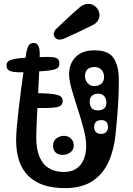

<svg xmlns="http://www.w3.org/2000/svg" viewBox="-20 -984 685 988"><path d="M312.5 -16Q251.5 -16 205 -31.5Q158.5 -47 126.8 -77.8Q95 -108.5 79 -155Q63 -201.5 63 -263.5Q63 -288.5 66.5 -329.8Q70 -371 75.8 -421Q81.5 -471 88.5 -523.5Q95.5 -576 102.2 -623.8Q109 -671.5 114.5 -707Q119 -735.5 127.2 -749.2Q135.5 -763 152.5 -763Q169.5 -763 177 -748.8Q184.5 -734.5 184.5 -705Q184.5 -682 182.8 -639.2Q181 -596.5 178.2 -544.8Q175.5 -493 173 -441Q170.5 -389 168.5 -346.5Q166.5 -304 166.5 -281Q166 -219.5 182.5 -179Q199 -138.5 231 -118.8Q263 -99 308.5 -99Q348 -99 373.5 -116.5Q399 -134 411.2 -164.2Q423.5 -194.5 423.5 -232.5Q423.5 -270.5 410.2 -321.2Q397 -372 379.5 -425.2Q362 -478.5 348.8 -525.2Q335.5 -572 335.5 -602Q335.5 -655.5 368.8 -690.2Q402 -725 466 -725Q539 -725 565.2 -684.5Q591.5 -644 591.5 -572Q591.5 -544 590.8 -516.5Q590 -489 588.5 -461.2Q587 -433.5 584.8 -405.5Q582.5 -377.5 580 -349Q577.5 -320.5 574.5 -291Q566.5 -213 538.5 -150.8Q510.5 -88.5 455.8 -52.2Q401 -16 312.5 -16ZM301.5 -187Q280.5 -187 266.8 -199Q253 -211 253 -234.5Q253 -259 270.5 -272Q288 -285 309.5 -285Q329.5 -285 344.5 -271.5Q359.5 -258 359.5 -235Q359.5 -213 342.2 -200Q325 -187 301.5 -187ZM213.5 -691Q254 -692 269.8 -685.5Q285.5 -679 285.5 -658Q285.5 -638.5 272 -631Q258.5 -623.5 213.5 -619Q188 -617 152.5 -615Q117 -613 91.5 -612Q49.5 -611.5 31.5 -618.8Q13.5 -626 13.5 -647Q13.5 -666.5 31.2 -674Q49 -681.5 88.5 -685Q115 -687.5 151.2 -689Q187.5 -690.5 213.5 -691ZM173.5 -505Q226 -503.5 253.8 -499.8Q281.5 -496 292 -488Q302.5 -480 302.5 -466Q302.5 -449 292.5 -440.8Q282.5 -432.5 253.8 -430Q225 -427.5 168.5 -428Q157.5 -428 145 -428.8Q132.5 -429.5 123.5 -431Q103.5 -434 95 -441.5Q86.5 -449 86.5 -466Q86.5 -487 96 -496Q105.5 -505 125.5 -505Q137.5 -505 150.2 -505Q163 -505 173.5 -505ZM480.5 -705Q492 -706 498.2 -696.5Q504.5 -687 504.5 -675Q504.5 -664 498.5 -654.5Q492.5 -645 479.5 -645Q478 -645 476 -645Q474 -645 472.5 -645Q457.5 -645 449.5 -655.5Q441.5 -666 441.5 -678Q441.5 -688 447.8 -696.2Q454 -704.5 467.5 -705Q470.5 -705 474 -705Q477.5 -705 480.5 -705ZM482.5 -416Q506 -416 516.8 -426.5Q527.5 -437 527.5 -454Q527.5 -477.5 515.8 -489.8Q504 -502 487.5 -502Q463.5 -502 452.5 -490.5Q441.5 -479 441.5 -464Q441.5 -438.5 452 -427.2Q462.5 -416 482.5 -416ZM462.5 -541Q488 -541 501.8 -553.5Q515.5 -566 515.5 -587Q515.5 -611 502.2 -625Q489 -639 465.5 -639Q443 -639 430.2 -627.2Q417.5 -615.5 417.5 -593Q417.5 -570.5 431.5 -555.8Q445.5 -541 462.5 -541ZM501.5 -295Q517.5 -295 526.5 -305.2Q535.5 -315.5 535.5 -328Q535.5 -349 526.5 -357.5Q517.5 -366 501.5 -366Q485 -366 474.8 -357.5Q464.5 -349 464.5 -330Q464.5 -313.5 473.8 -304.2Q483 -295 501.5 -295ZM312.5 -786.5Q298 -780 286 -780Q273.5 -780 265 -788.8Q256.5 -797.5 256.5 -808Q256.5 -824 273.5 -839.5Q292 -857 312.8 -876.5Q333.5 -896 354 -914.5Q374.5 -933 391.5 -947.5Q412 -964 434.5 -964Q459.5 -964 475.8 -945.8Q492 -927.5 492 -905.5Q492 -891 483.2 -877Q474.5 -863 454.5 -853.5Q421 -837 381.5 -818.2Q342 -799.5 312.5 -786.5Z"/></svg>

Font: Kablammo
Style: Regular
Weight: 400
Designer: Travis Kochel, Lizy Gershenzon, Daria Petrova, Ethan Cohen
Foundry: Vectro Type Foundry
Version: Version 1.002